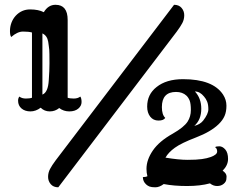

<svg xmlns="http://www.w3.org/2000/svg" viewBox="-20 -777 1025 809"><path d="M214.4 -101.1 713.4 -756.8Q733.9 -756.8 745.1 -743.7Q756.3 -730.5 756.3 -712.9Q756.3 -695.3 748.3 -679.9Q740.2 -664.6 724.6 -643.6L225.6 12.2Q205.1 12.2 193.8 -1Q182.6 -14.2 182.6 -31.7Q182.6 -49.3 190.7 -64.7Q198.7 -80.1 214.4 -101.1ZM229.5 -321.8Q212.4 -307.6 189.7 -307.6Q167 -307.6 151.4 -323.2Q130.9 -307.6 108.2 -307.6Q85.4 -307.6 70.8 -319.8Q56.2 -332 56.2 -353Q56.2 -362.8 61.5 -370.1Q72.3 -361.8 89.1 -361.8Q106 -361.8 114.7 -365.2V-640.1Q101.1 -644 77.1 -644Q53.2 -644 27.3 -621.1Q22 -627.9 22 -646.2Q22 -664.6 28.3 -681.4Q34.7 -698.2 46.4 -710.9Q71.3 -737.3 106.7 -737.3Q142.1 -737.3 164.6 -725.6Q183.1 -756.8 213.9 -756.8Q265.1 -756.8 265.1 -692.9V-365.2Q273.9 -361.8 290.8 -361.8Q307.6 -361.8 318.4 -370.1Q323.7 -362.8 323.7 -346.9Q323.7 -331.1 309.8 -319.3Q295.9 -307.6 272 -307.6Q248 -307.6 229.5 -321.8ZM158.7 -378.4Q182.6 -387.7 185.5 -439Q188.5 -480 188.5 -509.8Q188.5 -539.6 188.2 -549.3Q188 -559.1 187.5 -567.6Q187 -576.2 185.5 -584L183.1 -601.1Q178.7 -627 158.7 -636.2ZM669.9 -1.5Q651.4 12.2 634.8 12.2Q618.2 12.2 610.1 9Q602.1 5.9 595.7 0Q582 -12.7 582 -30.8Q594.7 -30.8 601.1 -34.7Q597.2 -48.8 597.2 -65.4Q597.2 -103.5 624 -142.8Q650.9 -182.1 708 -213.9Q754.9 -240.7 770.5 -264.6Q784.2 -286.1 784.2 -313.2Q784.2 -340.3 779.1 -353.3Q773.9 -366.2 765.6 -374Q749 -389.6 721.7 -389.6Q662.1 -389.6 662.1 -325.7Q662.1 -293.5 676.3 -280.3Q669.4 -269 647.7 -269Q626 -269 613 -285.4Q600.1 -301.8 600.1 -327.9Q600.1 -354 610.1 -374.5Q620.1 -395 639.6 -410.2Q680.7 -443.4 751 -443.4Q877 -443.4 919.9 -378.4Q934.1 -356.4 934.1 -331.5Q934.1 -306.6 926.3 -288.6Q918.5 -270.5 901.4 -253.9Q868.2 -221.7 806.2 -198Q744.1 -174.3 716.8 -154.5Q689.5 -134.8 677.2 -112.8Q732.9 -103.5 770.5 -103.5Q808.1 -103.5 830.6 -106.7Q853 -109.9 867.2 -115.2Q895 -125 895 -138.4Q895 -151.9 886.2 -156.7Q890.1 -160.6 903.8 -160.6Q917.5 -160.6 929.2 -147.2Q940.9 -133.8 940.9 -107.2Q940.9 -80.6 918 -57.6Q934.6 -46.9 934.6 -33.2Q934.6 -19.5 931.2 -12.9Q927.7 -6.3 921.9 -2Q911.1 6.8 894.8 6.8Q878.4 6.8 864.7 -4.4Q823.7 6.8 768.3 6.8Q712.9 6.8 669.9 -1.5ZM801.3 -391.6Q828.1 -362.8 828.1 -318.8Q828.1 -272.5 798.8 -246.6Q822.8 -252.4 835.9 -268.6Q857.9 -296.9 857.9 -316.4Q857.9 -335.9 853 -348.4Q848.1 -360.8 839.8 -370.1Q822.3 -391.6 801.3 -391.6Z"/></svg>

Font: Rye
Style: Regular
Weight: 400
Designer: Nicole Fally
Foundry: Nicole Fally
Version: Version 1.001